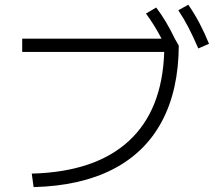

<svg xmlns="http://www.w3.org/2000/svg" viewBox="-20 -802 904 806"><path d="M669.4 -584H73.2V-639.6H658.2Q628.9 -696.3 592.8 -745.1L635.7 -770.5Q678.2 -714.4 713.9 -639.6L730.5 -610.4Q729.5 -423.3 659.4 -292.2Q589.4 -161.1 453.6 -91.3Q317.9 -21.5 121.1 -16.6L113.3 -73.2Q378.9 -80.1 520.3 -209.7Q661.6 -339.4 669.4 -584ZM728.5 -758.8 770.5 -782.2Q796.9 -743.7 817.6 -704.3Q838.4 -665 857.4 -618.2L812.5 -598.6Q790.5 -649.4 771 -687Q751.5 -724.6 728.5 -758.8Z"/></svg>

Font: Pretendard GOV Light
Style: Regular
Weight: 300
Designer: Base glyphs from Inter by Rasmus Andersson; Hangeul glyphs from Noto Sans CJK(Source Han Sans) by Jang Soo-young and Kan
Foundry: Kil Hyung-jin
Version: Version 1.309